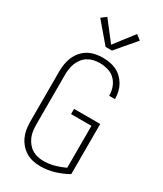

<svg xmlns="http://www.w3.org/2000/svg" viewBox="-238 -1055 976 1150"><g transform="rotate(30 250.0 -480.0)"><path d="M246 8Q220 8 194.5 2.5Q169 -3 146.5 -16.5Q124 -30 107 -50Q90 -70 79.5 -93.5Q69 -117 65 -143Q61 -169 61 -195V-540Q61 -566 65 -592Q69 -618 79.5 -642Q90 -666 107 -686Q124 -706 146.5 -719Q169 -732 195 -737.5Q221 -743 247 -743Q271 -743 295 -739Q319 -735 341 -724.5Q363 -714 380.5 -697Q398 -680 410 -659Q422 -638 427.5 -614.5Q433 -591 433 -567Q433 -566 433 -565.5Q433 -565 433 -564H393Q393 -565 393 -565.5Q393 -566 393 -566Q393 -595 383 -622.5Q373 -650 352.5 -670Q332 -690 304 -698Q276 -706 247 -706Q226 -706 205.5 -701.5Q185 -697 167 -686Q149 -675 136 -658.5Q123 -642 115 -622.5Q107 -603 104 -582Q101 -561 101 -540V-195Q101 -174 104 -153Q107 -132 115 -113Q123 -94 136.5 -77Q150 -60 167.5 -49Q185 -38 205.5 -33.5Q226 -29 247 -29Q285 -29 321 -39Q357 -49 391 -65V-355H250V-391H431V-44Q388 -20 341.5 -6Q295 8 246 8ZM272 -807H228L113 -942L147 -968L250 -835L353 -968L387 -942Z"/></g></svg>

Font: Iosevka SS04 Extralight
Style: Regular
Weight: 200
Monospace: yes
Designer: Belleve Invis
Foundry: Belleve Invis
Version: Version 19.0.0; ttfautohint (v1.8.4)